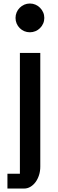

<svg xmlns="http://www.w3.org/2000/svg" viewBox="-20 -814 329 1098"><path d="M150.9 -629.4Q133.8 -629.4 118.9 -635.7Q104 -642.1 92.8 -653.3Q81.5 -664.6 75.2 -679.4Q68.8 -694.3 68.8 -711.4Q68.8 -728.5 75.2 -743.4Q81.5 -758.3 92.8 -769.5Q104 -780.8 118.9 -787.4Q133.8 -793.9 150.9 -793.9Q168 -793.9 182.9 -787.4Q197.8 -780.8 209 -769.5Q220.2 -758.3 226.8 -743.4Q233.4 -728.5 233.4 -711.4Q233.4 -694.3 226.8 -679.4Q220.2 -664.6 209 -653.3Q197.8 -642.1 182.6 -635.7Q167.5 -629.4 150.9 -629.4ZM93.8 179.7V-511.2H210.4V139.2Q210.4 165 203.1 187.7Q195.8 210.4 183.3 227.3Q170.9 244.1 154.1 254.2Q137.2 264.2 118.2 264.2H22.5V179.7Z"/></svg>

Font: Atomic Age
Style: Regular
Weight: 400
Designer: James Grieshaber
Foundry: James Grieshaber
Version: Version 1.008; ttfautohint (v1.4.1) -l 6 -r 46 -G 0 -x 0 -H 